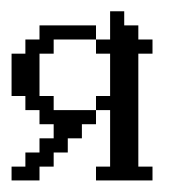

<svg xmlns="http://www.w3.org/2000/svg" viewBox="-20 -312 308 332"><path d="M0 0V-23.9H23.9V-48.3H48.3V-72.8H72.8V-97.2H48.3V-121.6H23.9V-146H0V-219.2H23.9V-243.7H48.3V-268.1H146V-243.7H72.8V-219.2H48.3V-146H72.8V-121.6H146V-97.2H121.6V-72.8H97.2V-48.3H72.8V-23.9H48.3V0ZM146 0V-23.9H170.4V-121.6H146V-146H170.4V-219.2H146V-243.7H170.4V-292.5H194.8V-268.1H219.2V-243.7H243.7V-219.2H219.2V-23.9H243.7V0Z"/></svg>

Font: FS Mondwest Regular
Style: Regular
Weight: 400
Designer: NZWStudios2024
Foundry: https://fontstruct.com
Version: Version 1.0